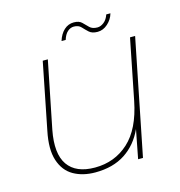

<svg xmlns="http://www.w3.org/2000/svg" viewBox="-96 -707 753 801"><g transform="rotate(-15 280.5 -307.0)"><path d="M426 0H405L429 -124Q401 -62 348.5 -27.5Q296 7 219 7Q165 7 125.5 -15.5Q86 -38 70 -87Q54 -136 70 -213L127 -500H149L91 -211Q72 -112 106.5 -62.5Q141 -13 223 -13Q308 -13 368.5 -68Q429 -123 452 -239L504 -500H526ZM224 -559Q233 -588 251 -604.5Q269 -621 293 -621Q316 -621 327.5 -609.5Q339 -598 350.5 -586.5Q362 -575 384 -575Q398 -575 412 -586Q426 -597 433 -618H451Q444 -593 424 -575Q404 -557 380 -557Q356 -557 343.5 -568.5Q331 -580 320 -592Q309 -604 289 -604Q274 -604 261.5 -593Q249 -582 242 -559Z"/></g></svg>

Font: Albert Sans Thin
Style: Italic
Weight: 250
Italic angle: -11.25°
Designer: Andreas Rasmussen
Foundry: a.Foundry
Version: Version 1.025